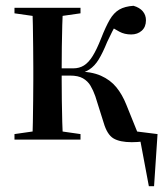

<svg xmlns="http://www.w3.org/2000/svg" viewBox="-20 -482 564 663"><path d="M499 0H428V-31L524 -19L512 161H494L461 -15ZM30 0V-19L121 -32H167L258 -19V0ZM30 -436V-455H258V-436L167 -423H121ZM91 0Q93 -24 93.5 -60Q94 -96 94.5 -135Q95 -174 95 -205V-249Q95 -281 94.5 -320Q94 -359 93.5 -395Q93 -431 91 -455H198Q196 -431 195 -395Q194 -359 193.5 -320Q193 -281 193 -249V-205Q193 -174 193.5 -135Q194 -96 195 -60Q196 -24 198 0ZM338 -58 309 -150Q302 -170 292.5 -186Q283 -202 266.5 -211.5Q250 -221 222 -221H158V-246H233Q254 -246 270 -256Q286 -266 300 -288.5Q314 -311 329 -349Q345 -390 359 -414Q373 -438 392 -449Q411 -460 441 -462Q462 -456 473 -443Q484 -430 484 -412Q484 -389 469.5 -376Q455 -363 433 -363Q410 -363 392.5 -372.5Q375 -382 363 -390L388 -408Q377 -392 367.5 -373Q358 -354 350 -337Q335 -300 321 -277Q307 -254 288.5 -242Q270 -230 242 -226V-236Q296 -235 328.5 -220.5Q361 -206 381.5 -181Q402 -156 416 -121L462 -7L390 -35L509 -19V0Q494 4 474 6.5Q454 9 435 9Q394 9 372 -4Q350 -17 338 -58Z"/></svg>

Font: Source Serif 4 60pt SemiBold
Style: Regular
Weight: 600
Version: Version 4.004;hotconv 1.0.116;makeotfexe 2.5.65601